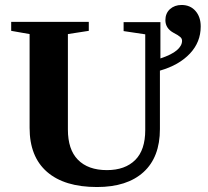

<svg xmlns="http://www.w3.org/2000/svg" viewBox="-20 -744 835 772"><path d="M787 -638V-637Q787 -575 744 -529Q700 -482 623 -460V-225Q623 -112 557 -52Q491 8 370 8Q239 8 169 -53Q99 -114 99 -230V-607L25 -620V-656H337V-620L253 -607V-223Q253 -143 293 -102Q334 -60 410 -60Q483 -60 524 -101Q564 -141 564 -221V-606L477 -619V-655H625V-509Q670 -524 691 -542Q712 -560 712 -580Q712 -589 705 -595Q696 -603 678 -612Q645 -630 645 -663Q645 -690 663 -707Q682 -724 710 -724Q745 -724 766 -700Q787 -676 787 -638Z"/></svg>

Font: Libra Serif Modern
Style: Bold
Weight: 700
Designer: Stefan Peev, Context Ltd
Foundry: Ascender Corporation
Version: Version 1.000